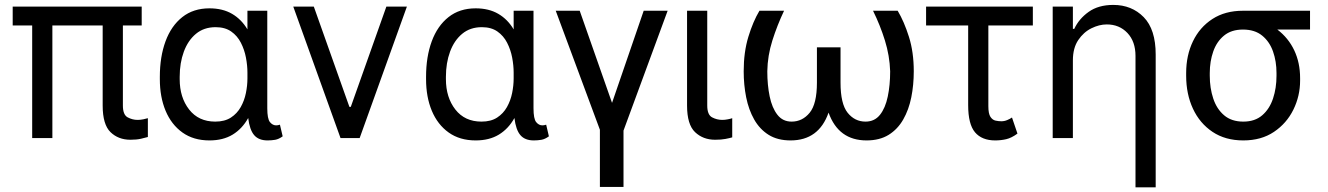

<svg xmlns="http://www.w3.org/2000/svg" viewBox="-20 -573 5513 797"><path d="M568.2 -545.5V-467.3H490.1V-134.9Q490.1 -96.6 509.9 -85.9Q529.8 -75.3 551.1 -75.3Q562.9 -75.3 575.1 -77.8Q587.4 -80.3 593.8 -82.4V-4.3Q583.1 -1.1 565 3Q546.9 7.1 521.3 7.1Q471.2 7.1 438.7 -24.5Q406.2 -56.1 406.2 -134.9V-467.3H197.4V0H113.6V-467.3H32.7V-545.5Z M643.5 -244.3V-254.3Q643.5 -337.4 667.1 -401.5Q690.7 -465.6 736.7 -502Q782.7 -538.4 849.4 -538.4Q904.1 -538.4 943.2 -515.6Q982.2 -492.9 1007.1 -451V-528.4H1089.5V-123.6Q1089.5 -79.9 1100.5 -66.2Q1111.5 -52.6 1126.4 -52.6Q1133.5 -52.6 1142 -55.4L1153.4 -7.1Q1137.4 4.6 1122.2 7.3Q1106.9 9.9 1090.9 9.9Q1054 9.9 1035.2 -11.9Q1016.3 -33.7 1010.3 -83.1Q985.4 -38.4 945.7 -14.2Q905.9 9.9 849.4 9.9Q783.4 9.9 737.4 -22.9Q691.4 -55.8 667.4 -113.1Q643.5 -170.5 643.5 -244.3ZM725.9 -254.3V-244.3Q725.9 -168.7 765.1 -118.4Q804.3 -68.2 873.6 -68.2Q912.6 -68.2 938.4 -84.9Q964.1 -101.6 979.2 -128.4Q994.3 -155.2 1000.7 -186.6Q1007.1 -218 1007.1 -247.2V-271.3Q1007.1 -301.1 1000.9 -334Q994.7 -366.8 979.9 -395.6Q965.2 -424.4 939.6 -442.3Q914.1 -460.2 875 -460.2Q826.7 -460.2 793.5 -432.7Q760.3 -405.2 743.1 -358.5Q725.9 -311.8 725.9 -254.3Z M1669 -545.5 1473 0H1393.5L1197.4 -545.5H1282.7L1430.4 -129.3H1436.1L1583.8 -545.5Z M1748.6 -244.3V-254.3Q1748.6 -337.4 1772.2 -401.5Q1795.8 -465.6 1841.8 -502Q1887.8 -538.4 1954.5 -538.4Q2009.2 -538.4 2048.3 -515.6Q2087.4 -492.9 2112.2 -451V-528.4H2194.6V-123.6Q2194.6 -79.9 2205.6 -66.2Q2216.6 -52.6 2231.5 -52.6Q2238.6 -52.6 2247.2 -55.4L2258.5 -7.1Q2242.5 4.6 2227.3 7.3Q2212 9.9 2196 9.9Q2159.1 9.9 2140.3 -11.9Q2121.4 -33.7 2115.4 -83.1Q2090.6 -38.4 2050.8 -14.2Q2011 9.9 1954.5 9.9Q1888.5 9.9 1842.5 -22.9Q1796.5 -55.8 1772.5 -113.1Q1748.6 -170.5 1748.6 -244.3ZM1831 -254.3V-244.3Q1831 -168.7 1870.2 -118.4Q1909.4 -68.2 1978.7 -68.2Q2017.8 -68.2 2043.5 -84.9Q2069.2 -101.6 2084.3 -128.4Q2099.4 -155.2 2105.8 -186.6Q2112.2 -218 2112.2 -247.2V-271.3Q2112.2 -301.1 2106 -334Q2099.8 -366.8 2085 -395.6Q2070.3 -424.4 2044.7 -442.3Q2019.2 -460.2 1980.1 -460.2Q1931.8 -460.2 1898.6 -432.7Q1865.4 -405.2 1848.2 -358.5Q1831 -311.8 1831 -254.3Z M2386.4 -528.4 2520.6 -146 2652 -528.4H2751.4L2568.2 -30.9V203.1H2470.2V-34.4L2286.9 -528.4Z M2832 -528.4H2915.8V-134.9Q2915.8 -96.6 2935.9 -85.9Q2956 -75.3 2978.3 -75.3Q2989 -75.3 3001.6 -77.8Q3014.2 -80.3 3019.5 -82.4V-2.8Q3008.9 0.4 2991.5 3.7Q2974.1 7.1 2948.5 7.1Q2898.4 7.1 2865.2 -24.5Q2832 -56.1 2832 -134.9Z M3132.5 -528.4H3234.7Q3206 -467.7 3186.1 -404.8Q3166.2 -342 3165.1 -277Q3165.1 -220.2 3174.9 -172.8Q3184.7 -125.4 3206.9 -96.8Q3229 -68.2 3266 -68.2Q3310.7 -68.2 3340.9 -104.9Q3371.1 -141.7 3371.1 -230.1V-376.4H3469.1V-230.1Q3469.1 -141.7 3498.6 -104.9Q3528.1 -68.2 3572.8 -68.2Q3610.4 -68.2 3632.8 -96.4Q3655.2 -124.6 3665.1 -172.1Q3675.1 -219.5 3675.1 -277Q3672.9 -342 3653.4 -404.8Q3633.9 -467.7 3604 -528.4H3706.3Q3733 -483.7 3753 -420.3Q3773.1 -356.9 3773.1 -277Q3773.1 -220.5 3762.8 -169Q3752.5 -117.5 3729.4 -77.1Q3706.3 -36.6 3668.9 -13.3Q3631.4 9.9 3577.1 9.9Q3460.6 9.9 3419.4 -105.5Q3378.9 9.9 3261.7 9.9Q3207.7 9.9 3170.6 -13.3Q3133.5 -36.6 3110.6 -77.1Q3087.7 -117.5 3077.4 -169Q3067.1 -220.5 3067.1 -277Q3067.1 -356.9 3086.5 -420.3Q3105.8 -483.7 3132.5 -528.4Z M4267.4 -545.5V-467.3H4082.7V-132.1Q4082.7 -100.9 4091.4 -87.9Q4100.1 -74.9 4112.7 -72.3Q4125.4 -69.6 4136.7 -69.6Q4149.5 -69.6 4161.4 -74.8Q4173.3 -79.9 4180.8 -85.2L4203.5 -18.5Q4179 -0.4 4156.8 4.8Q4134.6 9.9 4111.2 9.9Q4055.8 9.9 4027.3 -23.8Q3998.9 -57.5 3998.9 -136.4V-467.3H3824.2V-545.5Z M4433.6 -322.4V0H4349.8V-545.5H4433.6V-453.1H4439.3Q4458.5 -494.7 4498.9 -523.6Q4539.4 -552.6 4601.2 -552.6Q4677.9 -552.6 4727.6 -501.8Q4777.3 -451 4777.3 -346.6V204.5H4693.5V-340.9Q4693.5 -400.6 4660 -436.1Q4626.4 -471.6 4574.2 -471.6Q4543 -471.6 4510.5 -455.6Q4478 -439.6 4455.8 -406.6Q4433.6 -373.6 4433.6 -322.4Z M4903.8 -258.5V-269.9Q4903.8 -343 4932 -401.6Q4960.2 -460.2 5013 -494.3Q5065.7 -528.4 5139.6 -528.4H5418V-450.3H5282.3Q5328.1 -415.5 5352.5 -364Q5376.8 -312.5 5376.8 -248.6V-238.6Q5376.8 -174.7 5348.9 -117.9Q5321 -61.1 5268.3 -25.6Q5215.6 9.9 5141 9.9Q5066.4 9.9 5013.3 -25.6Q4960.2 -61.1 4932 -121.8Q4903.8 -182.5 4903.8 -258.5ZM5001.8 -269.9V-258.5Q5001.8 -207.4 5016.2 -164.1Q5030.5 -120.7 5061.3 -94.5Q5092 -68.2 5141 -68.2Q5189.3 -68.2 5219.6 -94.5Q5250 -120.7 5264.4 -164.1Q5278.8 -207.4 5278.8 -258.5V-269.9Q5278.8 -318.2 5264.4 -359.2Q5250 -400.2 5219.3 -425.2Q5188.6 -450.3 5139.6 -450.3Q5091.3 -450.3 5060.9 -425.2Q5030.5 -400.2 5016.2 -359.2Q5001.8 -318.2 5001.8 -269.9Z"/></svg>

Font: Inter UI
Style: Regular
Weight: 400
Designer: Rasmus Andersson
Foundry: rsms
Version: Version 2.2